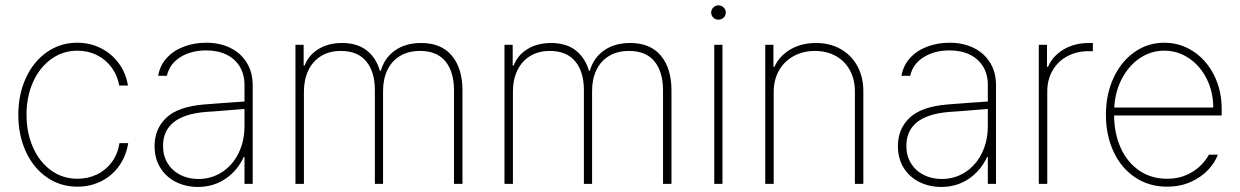

<svg xmlns="http://www.w3.org/2000/svg" viewBox="-20 -701 4728 732"><path d="M49.8 -263.7Q49.8 -340.8 78.6 -403.6Q107.4 -466.3 158.7 -502.2Q210 -538.1 274.4 -538.1Q322.8 -538.1 364 -517.6Q405.3 -497.1 432.6 -460Q460 -422.9 467.8 -375H434.6Q427.7 -413.6 405.5 -443.8Q383.3 -474.1 349.4 -491Q315.4 -507.8 275.4 -507.8Q220.2 -507.8 176 -476.3Q131.8 -444.8 106.4 -389.2Q81.1 -333.5 81.1 -263.7Q81.1 -195.3 105.7 -139.4Q130.4 -83.5 174.6 -51.5Q218.8 -19.5 275.4 -19.5Q315.9 -19.5 350.1 -36.1Q384.3 -52.7 406.7 -83.5Q429.2 -114.3 435.5 -155.3H468.8Q460.9 -106 434.1 -68.4Q407.2 -30.8 366 -10Q324.7 10.7 275.4 10.7Q210 10.7 158.7 -24.9Q107.4 -60.5 78.6 -123Q49.8 -185.5 49.8 -263.7Z M757.8 -302.7Q794.4 -305.7 838.1 -308.8Q881.8 -312 912.1 -314V-377.9Q912.1 -417 894.3 -446.8Q876.5 -476.6 843.5 -492.7Q810.5 -508.8 766.6 -508.8Q709 -508.8 667.7 -483.2Q626.5 -457.5 616.2 -412.1H583Q589.4 -450.7 615 -479.2Q640.6 -507.8 680.2 -522.9Q719.7 -538.1 766.6 -538.1Q817.4 -538.1 857.4 -518.8Q897.5 -499.5 920.4 -462.6Q943.4 -425.8 943.4 -376V0H912.1V-102.5H909.2Q885.7 -50.8 839.8 -19.5Q793.9 11.7 734.4 11.7Q689.5 11.7 651.6 -6.8Q613.8 -25.4 591.6 -60.8Q569.3 -96.2 569.3 -144.5Q569.3 -209.5 614 -252Q658.7 -294.4 757.8 -302.7ZM736.3 -18.6Q785.6 -18.6 825.9 -44.4Q866.2 -70.3 889.2 -116.5Q912.1 -162.6 912.1 -220.7V-285.6L869.1 -282.2Q781.7 -274.9 766.6 -274.4Q601.6 -261.7 601.6 -144.5Q601.6 -106.9 619.1 -78.4Q636.7 -49.8 667.5 -34.2Q698.2 -18.6 736.3 -18.6Z M1106.4 -530.3H1137.7V-451.2H1141.6Q1156.2 -490.7 1194.1 -513.9Q1231.9 -537.1 1284.2 -537.1Q1341.3 -537.1 1377.4 -509.3Q1413.6 -481.4 1428.7 -430.7H1431.6Q1445.8 -480.5 1486.1 -508.8Q1526.4 -537.1 1585.9 -537.1Q1662.6 -537.1 1702.9 -488.5Q1743.2 -439.9 1743.2 -356.4V0H1710.9V-355.5Q1710.9 -426.8 1678.5 -466.8Q1646 -506.8 1581.1 -506.8Q1536.6 -506.8 1504.9 -487.5Q1473.1 -468.3 1456.8 -433.8Q1440.4 -399.4 1440.4 -354.5V0H1409.2V-357.4Q1409.2 -426.8 1376.5 -466.8Q1343.8 -506.8 1279.3 -506.8Q1235.8 -506.8 1204.1 -487.3Q1172.4 -467.8 1155.5 -432.6Q1138.7 -397.5 1138.7 -352.5V0H1106.4Z M1903.3 -530.3H1934.6V-451.2H1938.5Q1953.1 -490.7 1991 -513.9Q2028.8 -537.1 2081.1 -537.1Q2138.2 -537.1 2174.3 -509.3Q2210.4 -481.4 2225.6 -430.7H2228.5Q2242.7 -480.5 2283 -508.8Q2323.2 -537.1 2382.8 -537.1Q2459.5 -537.1 2499.8 -488.5Q2540 -439.9 2540 -356.4V0H2507.8V-355.5Q2507.8 -426.8 2475.3 -466.8Q2442.9 -506.8 2377.9 -506.8Q2333.5 -506.8 2301.8 -487.5Q2270 -468.3 2253.7 -433.8Q2237.3 -399.4 2237.3 -354.5V0H2206.1V-357.4Q2206.1 -426.8 2173.3 -466.8Q2140.6 -506.8 2076.2 -506.8Q2032.7 -506.8 2001 -487.3Q1969.2 -467.8 1952.4 -432.6Q1935.5 -397.5 1935.5 -352.5V0H1903.3Z M2703.1 -530.3H2734.4V0H2703.1ZM2691.4 -653.3Q2691.4 -664.6 2699.7 -672.6Q2708 -680.7 2718.8 -680.7Q2730.5 -680.7 2738.8 -672.6Q2747.1 -664.6 2747.1 -653.3Q2747.1 -641.6 2738.8 -633.8Q2730.5 -626 2718.8 -626Q2707.5 -626 2699.5 -633.8Q2691.4 -641.6 2691.4 -653.3Z M2929.7 0H2897.5V-530.3H2928.7V-446.3H2932.6Q2951.2 -487.8 2993.4 -512.5Q3035.6 -537.1 3090.8 -537.1Q3143.6 -537.1 3184.6 -514.2Q3225.6 -491.2 3248.5 -449.5Q3271.5 -407.7 3271.5 -353.5V0H3239.3V-352.5Q3239.3 -397.9 3220.2 -433.1Q3201.2 -468.3 3166.5 -487.5Q3131.8 -506.8 3086.9 -506.8Q3041.5 -506.8 3005.6 -487.1Q2969.7 -467.3 2949.7 -431.9Q2929.7 -396.5 2929.7 -350.6Z M3591.8 -302.7Q3628.4 -305.7 3672.1 -308.8Q3715.8 -312 3746.1 -314V-377.9Q3746.1 -417 3728.3 -446.8Q3710.4 -476.6 3677.5 -492.7Q3644.5 -508.8 3600.6 -508.8Q3543 -508.8 3501.7 -483.2Q3460.4 -457.5 3450.2 -412.1H3417Q3423.3 -450.7 3449 -479.2Q3474.6 -507.8 3514.2 -522.9Q3553.7 -538.1 3600.6 -538.1Q3651.4 -538.1 3691.4 -518.8Q3731.4 -499.5 3754.4 -462.6Q3777.3 -425.8 3777.3 -376V0H3746.1V-102.5H3743.2Q3719.7 -50.8 3673.8 -19.5Q3627.9 11.7 3568.4 11.7Q3523.4 11.7 3485.6 -6.8Q3447.8 -25.4 3425.5 -60.8Q3403.3 -96.2 3403.3 -144.5Q3403.3 -209.5 3448 -252Q3492.7 -294.4 3591.8 -302.7ZM3570.3 -18.6Q3619.6 -18.6 3659.9 -44.4Q3700.2 -70.3 3723.1 -116.5Q3746.1 -162.6 3746.1 -220.7V-285.6L3703.1 -282.2Q3615.7 -274.9 3600.6 -274.4Q3435.5 -261.7 3435.5 -144.5Q3435.5 -106.9 3453.1 -78.4Q3470.7 -49.8 3501.5 -34.2Q3532.2 -18.6 3570.3 -18.6Z M3940.4 -530.3H3971.7V-446.3H3975.6Q3993.2 -487.8 4035.2 -512.5Q4077.1 -537.1 4130.9 -537.1H4146.5V-505.9H4129.9Q4084.5 -505.9 4048.6 -486.3Q4012.7 -466.8 3992.7 -431.9Q3972.7 -397 3972.7 -352.5V0H3940.4Z M4196.3 -263.7Q4196.3 -341.3 4225.3 -404.1Q4254.4 -466.8 4305.2 -502.4Q4356 -538.1 4418.9 -538.1Q4479 -538.1 4529.1 -505.4Q4579.1 -472.7 4608.4 -414.8Q4637.7 -356.9 4637.7 -285.2V-260.7H4227.5Q4228 -192.9 4252.4 -137.9Q4276.9 -83 4322.5 -51.3Q4368.2 -19.5 4429.7 -19.5Q4472.2 -19.5 4504.6 -34.4Q4537.1 -49.3 4557.6 -70.1Q4578.1 -90.8 4588.9 -111.3H4623Q4611.8 -80.6 4585.4 -52.7Q4559.1 -24.9 4519 -7.1Q4479 10.7 4429.7 10.7Q4360.4 10.7 4307.4 -24.9Q4254.4 -60.5 4225.3 -123Q4196.3 -185.5 4196.3 -263.7ZM4605.5 -291Q4605.5 -350.6 4580.6 -400.4Q4555.7 -450.2 4512.9 -479Q4470.2 -507.8 4418.9 -507.8Q4368.2 -507.8 4325.9 -479.5Q4283.7 -451.2 4257.6 -401.6Q4231.4 -352.1 4228 -291Z"/></svg>

Font: Pretendard Thin
Style: Regular
Weight: 100
Designer: Base glyphs from Inter by Rasmus Andersson; Hangeul glyphs from Noto Sans CJK(Source Han Sans) by Jang Soo-young and Kan
Foundry: Kil Hyung-jin
Version: Version 1.309